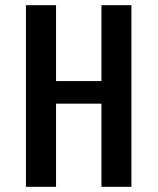

<svg xmlns="http://www.w3.org/2000/svg" viewBox="-20 -720 610 740"><path d="M371 -700H486.5V0H371V-320.5H196V0H80V-700H196V-407.5H371Z"/></svg>

Font: League Mono Narrow Medium
Style: Regular
Weight: 500
Width: 3
Designer: Tyler Finck
Foundry: The League of Moveable Type / Tyler Finck
Version: Version 2.210